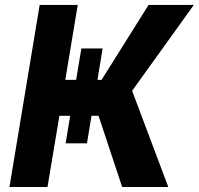

<svg xmlns="http://www.w3.org/2000/svg" viewBox="-20 -747 794 767"><path d="M305 -553.3 284.1 -427.9H240.8L290.5 -727.3H138.5L17.8 0H169.7L217.3 -284.4H260.3L242.2 -174.4H327.4L345.5 -284.4H373.6L468 0H652.3L507.8 -384.2L754.3 -727.3H573.5L385.7 -427.9H369.3L389.9 -553.3Z"/></svg>

Font: Magic Ui Pro
Style: Bold Italic
Weight: 700
Italic angle: -9.39999°
Designer: Stefan Endress, Andreas Faust
Version: Version 1.000;FEAKit 1.0